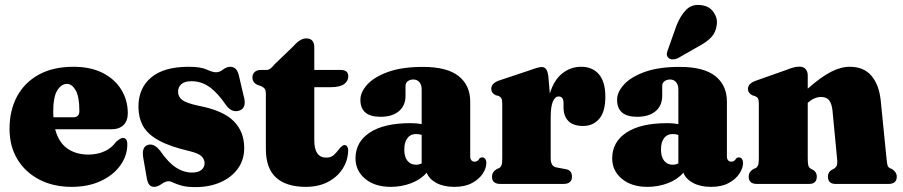

<svg xmlns="http://www.w3.org/2000/svg" viewBox="-20 -752 3690 785"><path d="M502.5 -289Q502.5 -258 485 -240.8Q467.5 -223.5 435.5 -223.5H205.5Q219.5 -170.5 254.8 -145.2Q290 -120 341.5 -120Q377 -120 406.5 -133Q436 -146 454.5 -172Q473 -188.5 483 -188Q500.5 -187.5 500.5 -162Q500.5 -115.5 472 -75.8Q443.5 -36 392.2 -12Q341 12 273 12Q198 12 140.8 -17.8Q83.5 -47.5 51.2 -100.8Q19 -154 19 -225Q19 -300.5 49.5 -357.5Q80 -414.5 138.5 -446.8Q197 -479 280.5 -479Q351 -479 400.5 -453.5Q450 -428 476.2 -385Q502.5 -342 502.5 -289ZM197.5 -293Q197.5 -282 198.5 -272.5H279.5Q304.5 -272.5 304.5 -298Q304.5 -357.5 289.2 -383.2Q274 -409 254 -409Q231 -409 214.2 -382.5Q197.5 -356 197.5 -293Z M765 -46.5Q791 -46.5 803.8 -57.5Q816.5 -68.5 816.5 -84.5Q816.5 -100 804.5 -112.5Q792.5 -125 755.5 -134Q673.5 -153 628 -178.5Q582.5 -204 564.2 -238Q546 -272 546 -315.5Q546 -391.5 598 -435.2Q650 -479 751.5 -479Q800 -479 824.8 -467.8Q849.5 -456.5 863 -456.5Q878 -456.5 892.2 -467.8Q906.5 -479 922 -479Q933 -479 941.8 -472Q950.5 -465 956 -446.5L975 -364.5Q991 -312.5 960.5 -300.5Q929 -289 905 -321Q869.5 -373 836.2 -396.5Q803 -420 763 -420Q735 -420 721.5 -408Q708 -396 708 -377Q708 -357 724.5 -343.8Q741 -330.5 792.5 -319.5Q891.5 -300.5 935 -257.2Q978.5 -214 978.5 -147Q978.5 -98.5 952.5 -62.5Q926.5 -26.5 881.5 -6.8Q836.5 13 779 13Q744 13 722.8 7Q701.5 1 689.2 -5Q677 -11 670 -11Q656 -11 640.2 0.5Q624.5 12 609.5 12Q599 12 591.5 4.5Q584 -3 580.5 -21.5L566.5 -102.5Q557 -151 584.5 -159.5Q610 -167.5 635.5 -134.5Q668 -87.5 699.5 -67Q731 -46.5 765 -46.5Z M1048.5 -399.5 1031.5 -405.5Q1012 -415 1012 -435.5Q1012 -449.5 1021.5 -457.8Q1031 -466 1045.5 -466H1070Q1077.5 -466 1084.8 -471Q1092 -476 1103 -489.5L1179.5 -563Q1207 -595 1232 -595Q1265 -595 1265 -558.5V-466H1372.5Q1404 -466 1404 -440Q1404 -421 1387 -408.2Q1370 -395.5 1331 -395.5H1265V-178.5Q1265 -107.5 1314 -107.5Q1333 -107.5 1344.5 -118Q1356 -128.5 1365.2 -141Q1374.5 -153.5 1386 -159Q1403.5 -160.5 1403.5 -134Q1401.5 -92.5 1379.2 -59.5Q1357 -26.5 1318.8 -7.2Q1280.5 12 1231 12Q1150.5 12 1108.8 -25.8Q1067 -63.5 1067 -143.5V-367.5Q1067 -382 1062.8 -388.2Q1058.5 -394.5 1048.5 -399.5Z M1433.5 -104.5Q1433.5 -171.5 1491.8 -210Q1550 -248.5 1658.5 -248.5Q1684.5 -248.5 1704 -244.5V-386.5Q1704 -405 1694.8 -416Q1685.5 -427 1670 -427Q1656.5 -427 1647.2 -420Q1638 -413 1638 -401V-360Q1638 -320.5 1611 -297.5Q1584 -274.5 1535.5 -274.5Q1453.5 -274.5 1453.5 -344Q1453.5 -375.5 1481.8 -406.5Q1510 -437.5 1566.8 -458Q1623.5 -478.5 1709 -478.5Q1808 -478.5 1855.2 -440.8Q1902.5 -403 1902.5 -336.5V-112Q1902.5 -103 1907 -97Q1911.5 -91 1920.5 -91Q1933 -91 1940 -103.5Q1945 -108.5 1951.5 -108.5Q1959.5 -108.5 1964 -102Q1968.5 -95.5 1968.5 -86Q1968.5 -65 1953.8 -42.2Q1939 -19.5 1910 -3.8Q1881 12 1838 12Q1794 12 1764.2 -4Q1734.5 -20 1724.5 -46Q1700.5 -18 1661 -3Q1621.5 12 1577.5 12Q1512.5 12 1473 -21Q1433.5 -54 1433.5 -104.5ZM1633 -140.5Q1633 -110 1646.2 -94.2Q1659.5 -78.5 1681 -78.5Q1693 -78.5 1704 -84V-200.5Q1693.5 -204 1680 -204Q1658.5 -204 1645.8 -187.5Q1633 -171 1633 -140.5Z M2222 -439.5 2228 -369.5Q2245 -425.5 2279.2 -452.2Q2313.5 -479 2356 -479Q2402.5 -479 2428.8 -448.2Q2455 -417.5 2455 -356.5Q2455 -295 2429.8 -266Q2404.5 -237 2364.5 -237Q2324 -237 2304.2 -256.8Q2284.5 -276.5 2284 -311.5V-332Q2283.5 -357.5 2264 -357.5Q2249.5 -357.5 2240.5 -337Q2231.5 -316.5 2231.5 -271V-105.5Q2231.5 -71.5 2255 -67.5L2292.5 -60.5Q2318.5 -56.5 2318.5 -30Q2318.5 0 2284 0H2025.5Q1991.5 0 1991.5 -30Q1991.5 -48.5 2010.5 -60.5L2021 -65Q2027.5 -69 2030.5 -76.8Q2033.5 -84.5 2033.5 -103.5V-327.5Q2033.5 -343.5 2029.8 -350Q2026 -356.5 2018 -360L2007 -362.5Q1988.5 -371.5 1988.5 -389Q1988.5 -410.5 2018 -422L2141 -463Q2181 -478 2194.5 -478Q2206 -478 2212.5 -469.5Q2219 -461 2222 -439.5Z M2483 -104.5Q2483 -171.5 2541.2 -210Q2599.5 -248.5 2708 -248.5Q2734 -248.5 2753.5 -244.5V-386.5Q2753.5 -405 2744.2 -416Q2735 -427 2719.5 -427Q2706 -427 2696.8 -420Q2687.5 -413 2687.5 -401V-360Q2687.5 -320.5 2660.5 -297.5Q2633.5 -274.5 2585 -274.5Q2503 -274.5 2503 -344Q2503 -375.5 2531.2 -406.5Q2559.5 -437.5 2616.2 -458Q2673 -478.5 2758.5 -478.5Q2857.5 -478.5 2904.8 -440.8Q2952 -403 2952 -336.5V-112Q2952 -103 2956.5 -97Q2961 -91 2970 -91Q2982.5 -91 2989.5 -103.5Q2994.5 -108.5 3001 -108.5Q3009 -108.5 3013.5 -102Q3018 -95.5 3018 -86Q3018 -65 3003.2 -42.2Q2988.5 -19.5 2959.5 -3.8Q2930.5 12 2887.5 12Q2843.5 12 2813.8 -4Q2784 -20 2774 -46Q2750 -18 2710.5 -3Q2671 12 2627 12Q2562 12 2522.5 -21Q2483 -54 2483 -104.5ZM2682.5 -140.5Q2682.5 -110 2695.8 -94.2Q2709 -78.5 2730.5 -78.5Q2742.5 -78.5 2753.5 -84V-200.5Q2743 -204 2729.5 -204Q2708 -204 2695.2 -187.5Q2682.5 -171 2682.5 -140.5ZM2746 -648Q2762.5 -689 2786 -712.5Q2809.5 -736 2846.5 -731Q2880.5 -727 2897.5 -702.2Q2914.5 -677.5 2910.5 -650.5Q2907 -620.5 2888.8 -600.5Q2870.5 -580.5 2835.5 -562L2750.5 -513.5Q2740 -509 2729.2 -509.2Q2718.5 -509.5 2712 -516.5Q2705 -524.5 2706.5 -533.8Q2708 -543 2712.5 -553.5Z M3282.5 -444V-389.5Q3336 -437 3377 -458Q3418 -479 3454 -479Q3512 -479 3543.2 -441.8Q3574.5 -404.5 3581 -340L3604.5 -104.5Q3606.5 -84.5 3608.5 -76.8Q3610.5 -69 3617.5 -65L3627.5 -60.5Q3646.5 -48 3646.5 -30Q3646.5 0 3613 0H3396Q3365 0 3365 -30.5Q3365 -47.5 3379.5 -57L3390 -62.5Q3397 -66.5 3400.8 -74.8Q3404.5 -83 3402.5 -103L3384 -296.5Q3381.5 -326 3370.8 -340.8Q3360 -355.5 3337 -355.5Q3309 -355.5 3282.5 -331.5V-331V-104.5Q3282.5 -83.5 3285 -75Q3287.5 -66.5 3294.5 -62.5L3305 -57Q3319.5 -47.5 3319.5 -30.5Q3319.5 0 3288.5 0H3074.5Q3041 0 3041 -30Q3041 -49 3059.5 -60.5L3070 -65Q3076.5 -69 3079.5 -76.8Q3082.5 -84.5 3082.5 -104.5V-327.5Q3082.5 -343.5 3078.8 -349.8Q3075 -356 3067 -359L3057 -362Q3038 -371 3038 -388.5Q3038 -409.5 3067.5 -421L3190.5 -464.5Q3211 -472.5 3223.5 -476Q3236 -479.5 3249 -479.5Q3265 -479.5 3273.8 -469.5Q3282.5 -459.5 3282.5 -444Z"/></svg>

Font: Fraunces 72pt Soft Black
Style: Regular
Weight: 900
Version: Version 1.000;[b76b70a41]